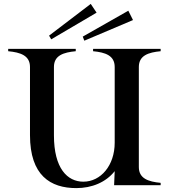

<svg xmlns="http://www.w3.org/2000/svg" viewBox="-20 -951 874 986"><path d="M805 -688V-700H458V-688C521 -682 569 -666 569 -607V-218C569 -102 498 -18 408 -18C326 -18 257 -86 257 -256V-607C257 -667 307 -682 369 -688V-700H22V-688C85 -682 134 -666 134 -607V-257C134 -50 239 15 372 15C452 15 524 -15 569 -72L566 0H805V-12C742 -18 693 -34 693 -93V-607C693 -666 742 -682 805 -688ZM476 -886 446 -931 232 -768 243 -749ZM663 -848 639 -896 405 -763 413 -742Z"/></svg>

Font: Sprat Medium
Style: Regular
Weight: 500
Designer: Ethan Nakache
Foundry: Collletttivo
Version: Version 2.000;Glyphs 3.2 (3217)